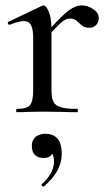

<svg xmlns="http://www.w3.org/2000/svg" viewBox="-20 -416 409 712"><path d="M170.9 -295.9V-81.1Q170.9 -52.2 178.5 -38.1Q186 -23.9 206.1 -18.1Q226.1 -12.2 266.1 -12.2Q269 -12.2 269 -6.1Q269 0 266.1 0Q232.9 0 212.9 -1L137.2 -2L81.1 -1Q66.9 0 42 0Q40 0 40 -6.1Q40 -12.2 42 -12.2Q79.1 -12.2 91.1 -26.1Q103 -40 103 -81.1V-274.9Q103 -308.1 95 -323Q86.9 -337.9 68.4 -337.9Q49.8 -337.9 16.1 -324.2H14.2Q11.2 -324.2 9.5 -329.1Q7.8 -334 11.2 -335L134.8 -394Q138.7 -396 141.1 -396Q150.9 -396 160.4 -373.5Q169.9 -351.1 170.9 -314.9Q211.9 -360.8 236.6 -378.4Q261.2 -396 283.2 -396Q305.2 -396 325.7 -382.1Q346.2 -368.2 346.2 -350.6Q346.2 -333 336.2 -323Q326.2 -313 312.7 -313Q299.3 -313 292.2 -316.4Q285.2 -319.8 280 -324.5Q274.9 -329.1 264.9 -338.1Q254.9 -347.2 240.7 -347.2Q226.6 -347.2 213.4 -337.6Q200.2 -328.1 170.9 -295.9ZM143.1 169.9Q98.1 169.9 98.1 124.5Q98.1 103 112.1 91.6Q126 80.1 147.9 80.1Q209 80.1 209 154.8Q209 219.2 143.1 274.9L141.1 275.9Q137.2 275.9 135 272.5Q132.8 269 134.8 267.1Q179.7 227.1 180.2 184.1Q180.2 165 173.8 153.8Q165 169.9 143.1 169.9Z"/></svg>

Font: Cormorant-Medium
Style: Regular
Weight: 500
Designer: Christian Thalmann (Catharsis Fonts)
Version: Version 3.000